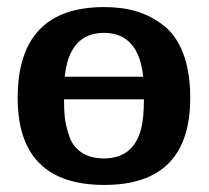

<svg xmlns="http://www.w3.org/2000/svg" viewBox="-20 -501 590 543"><path d="M30 -224Q30 -481 275 -481Q325 -481 365.5 -469Q406 -457 442 -429.5Q478 -402 498 -350Q518 -298 518 -224Q518 22 275 22Q30 22 30 -224ZM161 -220Q161 -189 163.5 -167Q166 -145 176 -115.5Q186 -86 211 -69.5Q236 -53 274 -53Q357 -53 379 -136Q387 -167 387 -220ZM163 -284H385Q372 -408 274 -408Q176 -408 163 -284Z"/></svg>

Font: CMU Sans Serif
Style: Bold
Weight: 700
Version: Version 0.7.0